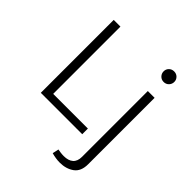

<svg xmlns="http://www.w3.org/2000/svg" viewBox="-253 -859 1242 1242"><g transform="rotate(45 368.0 -237.5)"><path d="M564 -660.2Q564 -680.2 577.9 -694.1Q591.8 -708 612.8 -708Q633.8 -708 647.7 -694.1Q661.6 -680.2 661.6 -660.2Q661.6 -640.1 647.7 -625.7Q633.8 -611.3 612.8 -611.3Q591.8 -611.3 577.9 -625.7Q564 -640.1 564 -660.2ZM431.2 221.7 440.4 178.7Q450.2 180.7 465.1 182.6Q480 184.6 495.1 184.6Q536.1 184.6 559.1 165Q582 145.5 582 104V-497.6H644V110.4Q644 175.3 604 204.1Q564 232.9 506.3 232.9Q486.8 232.9 467.5 229.7Q448.2 226.6 431.2 221.7ZM479.5 -51.8V0H100.6V-667H162.1V-51.8Z"/></g></svg>

Font: Estedad-FD Light
Style: Regular
Weight: 300
Designer: Amin Abedi
Version: Version 7.3